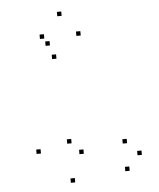

<svg xmlns="http://www.w3.org/2000/svg" viewBox="-55 -807 729 878"><g transform="rotate(-5 310.0 -368.0)"><path d="M507.2 -7.3V-27.3H487.2V-7.3ZM569.2 -75V-95H549.2V-75ZM506.5 -134.2V-154.2H486.5V-134.2ZM305.2 -103.2V-123.2H285.2V-103.2ZM253.6 -155.8V-175.8H233.6V-155.8ZM338.2 -643.2V-663.2H318.2V-643.2ZM259 -740.3V-760.3H239V-740.3ZM171.1 -643.8V-663.8H151.1V-643.8ZM218.4 -547.2V-567.2H198.4V-547.2ZM194 -610.2V-630.2H174V-610.2ZM110 -121.3V-141.3H90V-121.3ZM254.6 23.8V3.8H234.6V23.8Z"/></g></svg>

Font: Monaspace Radon Dots Var
Style: Regular
Weight: 400
Designer: Riley Cran and the Lettermatic Team
Version: Version 1.100 (Monaspace Radon Dots)